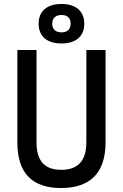

<svg xmlns="http://www.w3.org/2000/svg" viewBox="-20 -948 626 978"><path d="M291 9.8Q68.4 9.8 68.4 -222.7V-693.4H166V-222.7Q166 -153.3 196.5 -118.2Q227.1 -83 293 -83Q419.9 -83 419.9 -222.7V-693.4H517.6V-222.7Q517.6 -106.4 460 -48.3Q402.3 9.8 291 9.8ZM293 -726.6Q237.8 -726.6 207.3 -752.9Q176.8 -779.3 176.8 -827.1Q176.8 -875 207.3 -901.4Q237.8 -927.7 293 -927.7Q348.1 -927.7 378.7 -901.4Q409.2 -875 409.2 -827.1Q409.2 -779.3 378.7 -752.9Q348.1 -726.6 293 -726.6ZM293 -783.2Q315.9 -783.2 327.9 -794.7Q339.8 -806.2 339.8 -827.1Q339.8 -848.6 327.9 -860.1Q315.9 -871.6 293 -871.6Q270.5 -871.6 258.3 -860.1Q246.1 -848.6 246.1 -827.1Q246.1 -806.2 258.3 -794.7Q270.5 -783.2 293 -783.2Z"/></svg>

Font: Cascadia Code PL
Style: Regular
Weight: 400
Monospace: yes
Designer: Aaron Bell
Foundry: Saja Typeworks
Version: Version 2102.003